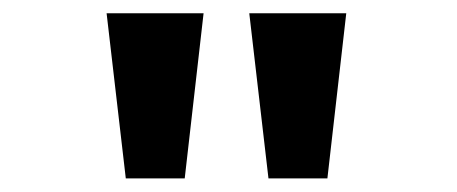

<svg xmlns="http://www.w3.org/2000/svg" viewBox="-20 -720 690 290"><path d="M170 -450.5 141 -700H287.5L259 -450.5ZM385.5 -450.5 356.5 -700H503L474.5 -450.5Z"/></svg>

Font: Trispace SemiBold
Style: Regular
Weight: 600
Designer: Tyler Finck
Foundry: Etcetera Type Company
Version: Version 1.210; ttfautohint (v1.8.3)